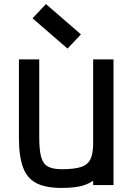

<svg xmlns="http://www.w3.org/2000/svg" viewBox="-20 -910 640 944"><path d="M283 14Q205 14 159 -9.5Q113 -33 93 -87.5Q73 -142 73 -233V-618H173V-233Q173 -171 182.5 -137.5Q192 -104 216 -91Q240 -78 283 -78Q345 -78 378.5 -89Q412 -100 425 -128Q438 -156 438 -206V-618H538V0H438V-21Q420 -9 398 -1Q376 7 347.5 10.5Q319 14 283 14ZM312 -671 140 -820 206 -890 378 -741Z"/></svg>

Font: Victor Mono
Style: Bold
Weight: 700
Monospace: yes
Designer: Rune Bjørnerås
Version: Version 1.561;gftools[0.9.30]